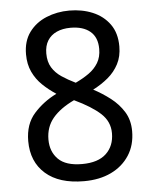

<svg xmlns="http://www.w3.org/2000/svg" viewBox="-53 -769 656 824"><g transform="rotate(-5 275.5 -357.5)"><path d="M276 10Q169 10 110.5 -41.5Q52 -93 52 -182Q52 -255 92.5 -300.5Q133 -346 190 -374Q158 -395 132 -420Q106 -445 90.5 -478Q75 -511 75 -554Q75 -611 103 -649Q131 -687 177 -706Q223 -725 276 -725Q331 -725 376.5 -706Q422 -687 449.5 -649Q477 -611 477 -553Q477 -510 460 -477.5Q443 -445 414.5 -421Q386 -397 349 -378Q387 -358 421.5 -331.5Q456 -305 478 -269.5Q500 -234 500 -186Q500 -126 471.5 -82Q443 -38 393 -14Q343 10 276 10ZM274 -64Q343 -64 378 -97Q413 -130 413 -185Q413 -235 375 -270Q337 -305 263 -340Q202 -311 170.5 -273Q139 -235 139 -181Q139 -129 171.5 -96.5Q204 -64 274 -64ZM277 -414Q309 -429 334.5 -447Q360 -465 375 -490Q390 -515 390 -550Q390 -600 359.5 -625.5Q329 -651 275 -651Q241 -651 215.5 -639.5Q190 -628 176 -605.5Q162 -583 162 -550Q162 -514 177 -489.5Q192 -465 218 -447.5Q244 -430 277 -414Z"/></g></svg>

Font: utelugu85
Style: Book
Weight: 400
Designer: Jelle Bosma - Monotype Design Team
Foundry: Monotype Imaging Inc.
Version: Version 2.003